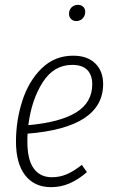

<svg xmlns="http://www.w3.org/2000/svg" viewBox="-20 -762 468 793"><path d="M94 -210Q93 -199 93 -178Q93 -102 119.5 -66Q146 -30 194 -30Q227 -30 256 -42.5Q285 -55 318 -81L339 -51Q303 -20 267 -4.5Q231 11 191 11Q122 11 84 -38Q46 -87 46 -177Q46 -265 72.5 -346.5Q99 -428 152.5 -480Q206 -532 282 -532Q341 -532 373.5 -500Q406 -468 406 -415Q406 -235 94 -210ZM97 -245Q229 -257 295 -298Q361 -339 361 -414Q361 -452 340.5 -473Q320 -494 278 -494Q202 -494 156 -421.5Q110 -349 97 -245ZM265 -705Q265 -721 275.5 -731.5Q286 -742 302 -742Q315 -742 323.5 -734Q332 -726 332 -713Q332 -697 321.5 -686Q311 -675 295 -675Q282 -675 273.5 -683.5Q265 -692 265 -705Z"/></svg>

Font: Fira Sans Extra Condensed ExtraLight
Style: Italic
Weight: 275
Width: 3
Italic angle: -8°
Designer: Carrois Corporate & Edenspiekermann AG
Foundry: Carrois Corporate GbR & Edenspiekermann AG
Version: Version 4.203